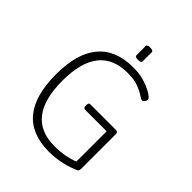

<svg xmlns="http://www.w3.org/2000/svg" viewBox="-236 -1000 1145 1145"><g transform="rotate(45 336.0 -427.5)"><path d="M372 6Q76 6 76 -352Q76 -527 151 -616.5Q226 -706 373 -706Q426 -706 464 -694.5Q502 -683 526 -670Q548 -659 560 -648Q572 -637 572 -632Q572 -625 564.5 -614Q557 -603 549 -603Q541 -603 521 -617Q501 -631 465 -645Q429 -659 373 -659Q130 -659 130 -351Q130 -41 372 -41Q425 -41 465 -49.5Q505 -58 530 -69V-324H348Q334 -324 334 -342V-352Q334 -369 348 -369H561Q581 -369 581 -352V-61Q581 -47 577 -41.5Q573 -36 559 -31Q510 -11 462.5 -2.5Q415 6 372 6ZM361 -757Q335 -757 335 -771V-847Q335 -861 361 -861Q387 -861 387 -847V-771Q387 -757 361 -757Z"/></g></svg>

Font: Asap ExtraLight
Style: Regular
Weight: 200
Designer: Pablo Cosgaya
Foundry: Omnibus-Type
Version: Version 3.001; ttfautohint (v1.8.4.7-5d5b)